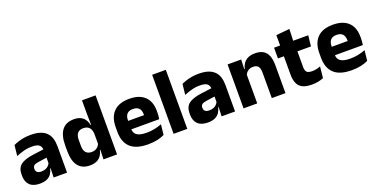

<svg xmlns="http://www.w3.org/2000/svg" viewBox="-23 -1332 3946 2018"><g transform="rotate(-20 1950.0 -323.5)"><path d="M332.4 0 337.1 -123 333.6 -130.7V-284L332.7 -303.9Q332.7 -345.1 308.5 -364.5Q284.3 -383.8 227.8 -383.8Q178.3 -383.8 133.8 -371.4Q89.3 -359 50 -342.8L62.8 -461.4Q86.3 -472.5 115.7 -482.3Q145.2 -492.1 180.6 -498Q215.9 -504 256.4 -504Q321 -504 364.6 -489Q408.1 -474 434 -446.4Q460 -418.8 471.4 -380.6Q482.9 -342.5 482.9 -296.4V0ZM176 11.7Q102.4 11.7 64.5 -25.4Q26.5 -62.6 26.5 -131V-144.3Q26.5 -217.1 71.1 -251.7Q115.8 -286.3 213.3 -299L345.3 -316.5L354.3 -224.6L237.3 -207.7Q201.8 -202.8 187.5 -190.8Q173.1 -178.8 173.1 -155.4V-151.8Q173.1 -129.5 187.6 -116.4Q202.1 -103.2 234.1 -103.2Q262 -103.2 282.1 -111.5Q302.3 -119.8 315.4 -133.8Q328.6 -147.7 335.1 -164.4L356.6 -102.7H331.3Q323.6 -70.3 306.7 -44.5Q289.8 -18.6 258.4 -3.5Q227.1 11.7 176 11.7Z M736.3 11.7Q650.5 11.7 606.1 -44.9Q561.8 -101.4 561.8 -213.2V-273.3Q561.8 -386.8 606.3 -444.9Q650.8 -503.1 741 -503.1Q784.8 -503.1 814.5 -488.5Q844.2 -473.9 861.8 -447.5Q879.5 -421.1 886.6 -385H928.2L891.9 -286.2Q891.1 -316.4 880.2 -337.4Q869.2 -358.4 849.4 -369.6Q829.6 -380.8 801.5 -380.8Q759.7 -380.8 737.7 -356.3Q715.7 -331.8 715.7 -283.1V-212.6Q715.7 -164.1 737.8 -139.4Q759.8 -114.7 803.3 -114.7Q826.6 -114.7 844.9 -123.2Q863.1 -131.7 875.7 -146.5Q888.3 -161.4 894.5 -180.3L931.8 -106.4H889Q881.7 -73.5 864.2 -46.6Q846.6 -19.7 815.7 -4Q784.7 11.7 736.3 11.7ZM889.8 0 894.5 -124.3 891.9 -150.7V-349.5L892.1 -371L889.9 -513.7V-660.3H1042.1V0Z M1388 12.5Q1253.9 12.5 1190.1 -47.2Q1126.2 -107 1126.2 -221.4V-272.5Q1126.2 -385.7 1186.1 -445.8Q1245.9 -505.8 1360.7 -505.8Q1437.5 -505.8 1488.6 -479.7Q1539.8 -453.6 1565.6 -405.1Q1591.3 -356.5 1591.3 -288.5V-272.1Q1591.3 -253 1589.7 -233.3Q1588 -213.5 1584.8 -196.4H1447.1Q1448.8 -225.6 1449.4 -251.4Q1450 -277.2 1450 -297.9Q1450 -328.3 1440.5 -349.2Q1430.9 -370 1411.2 -380.9Q1391.5 -391.8 1360.7 -391.8Q1314.7 -391.8 1293.4 -367.1Q1272 -342.4 1272 -296.9V-252L1272.9 -235.3V-200.5Q1272.9 -181.3 1279.2 -164.4Q1285.5 -147.5 1301.3 -134.7Q1317.2 -121.9 1344.9 -114.8Q1372.7 -107.6 1415.6 -107.6Q1460.9 -107.6 1503 -116.3Q1545.1 -125 1583.7 -140.1L1571.2 -25.2Q1537.2 -7.5 1490.6 2.5Q1444.1 12.5 1388 12.5ZM1207.2 -196.4V-291.2H1554V-196.4Z M1674.5 0V-660.3H1827.5V0Z M2211.4 0 2216.1 -123 2212.6 -130.7V-284L2211.7 -303.9Q2211.7 -345.1 2187.5 -364.5Q2163.3 -383.8 2106.8 -383.8Q2057.3 -383.8 2012.8 -371.4Q1968.3 -359 1929 -342.8L1941.8 -461.4Q1965.3 -472.5 1994.7 -482.3Q2024.2 -492.1 2059.6 -498Q2094.9 -504 2135.4 -504Q2200 -504 2243.6 -489Q2287.1 -474 2313 -446.4Q2339 -418.8 2350.4 -380.6Q2361.9 -342.5 2361.9 -296.4V0ZM2055 11.7Q1981.4 11.7 1943.5 -25.4Q1905.5 -62.6 1905.5 -131V-144.3Q1905.5 -217.1 1950.1 -251.7Q1994.8 -286.3 2092.3 -299L2224.3 -316.5L2233.3 -224.6L2116.3 -207.7Q2080.8 -202.8 2066.5 -190.8Q2052.1 -178.8 2052.1 -155.4V-151.8Q2052.1 -129.5 2066.6 -116.4Q2081.1 -103.2 2113.1 -103.2Q2141 -103.2 2161.1 -111.5Q2181.3 -119.8 2194.4 -133.8Q2207.6 -147.7 2214.1 -164.4L2235.6 -102.7H2210.3Q2202.6 -70.3 2185.7 -44.5Q2168.8 -18.6 2137.4 -3.5Q2106.1 11.7 2055 11.7Z M2772.8 0V-288.8Q2772.8 -315.9 2765.9 -335.6Q2758.9 -355.4 2742.4 -366Q2725.9 -376.7 2697.5 -376.7Q2673.9 -376.7 2655.9 -368.2Q2637.9 -359.8 2625.8 -345.6Q2613.7 -331.4 2607.4 -313.5L2583.8 -385H2610Q2617.8 -418.5 2636.1 -445.1Q2654.4 -471.7 2686.3 -487.4Q2718.3 -503.1 2767.4 -503.1Q2822.4 -503.1 2857.4 -481.9Q2892.4 -460.7 2909.1 -418.7Q2925.9 -376.6 2925.9 -313.3V0ZM2456.9 0V-491.4H2609.2L2604.1 -368.6L2609.9 -354.2V0Z M3219 11Q3153.5 11 3114.7 -8.8Q3075.9 -28.6 3059 -68Q3042.2 -107.4 3042.2 -165.5V-440.1H3193.8V-189.9Q3193.8 -153.9 3210.2 -137.3Q3226.5 -120.6 3270.8 -120.6Q3295.6 -120.6 3319.5 -126.1Q3343.4 -131.6 3363.1 -139.8L3350.1 -13.6Q3324.7 -2.3 3291.4 4.4Q3258.2 11 3219 11ZM2976.1 -369.5V-489.6H3358.3L3345.2 -369.5ZM3044.2 -478.7 3043.7 -605.5 3195 -619.8 3189.6 -478.7Z M3665.5 12.5Q3531.4 12.5 3467.6 -47.2Q3403.7 -107 3403.7 -221.4V-272.5Q3403.7 -385.7 3463.6 -445.8Q3523.4 -505.8 3638.2 -505.8Q3715 -505.8 3766.1 -479.7Q3817.3 -453.6 3843.1 -405.1Q3868.8 -356.5 3868.8 -288.5V-272.1Q3868.8 -253 3867.2 -233.3Q3865.5 -213.5 3862.3 -196.4H3724.6Q3726.3 -225.6 3726.9 -251.4Q3727.5 -277.2 3727.5 -297.9Q3727.5 -328.3 3718 -349.2Q3708.4 -370 3688.7 -380.9Q3669 -391.8 3638.2 -391.8Q3592.2 -391.8 3570.9 -367.1Q3549.5 -342.4 3549.5 -296.9V-252L3550.4 -235.3V-200.5Q3550.4 -181.3 3556.7 -164.4Q3563 -147.5 3578.8 -134.7Q3594.7 -121.9 3622.4 -114.8Q3650.2 -107.6 3693.1 -107.6Q3738.4 -107.6 3780.5 -116.3Q3822.6 -125 3861.2 -140.1L3848.7 -25.2Q3814.7 -7.5 3768.1 2.5Q3721.6 12.5 3665.5 12.5ZM3484.7 -196.4V-291.2H3831.5V-196.4Z"/></g></svg>

Font: Anek Tamil Medium
Style: Regular
Weight: 500
Designer: Aadarsh Rajan (Tamil), Yesha Goshar (Latin)
Foundry: Ek Type
Version: Version 1.003